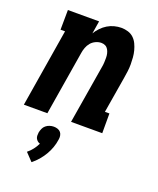

<svg xmlns="http://www.w3.org/2000/svg" viewBox="-145 -615 790 960"><g transform="rotate(20 250.0 -135.5)"><path d="M6 0 74 -415H50L51 -520H217L206 -452Q216 -469 230 -483.5Q244 -498 260.5 -508Q277 -518 296 -523Q315 -528 333 -528Q352 -528 369.5 -522.5Q387 -517 399.5 -505Q412 -493 419.5 -477Q427 -461 431.5 -444Q436 -427 437.5 -408.5Q439 -390 439 -371.5Q439 -353 436.5 -334Q434 -315 431 -297L399 -105H423V0H257L309 -314Q311 -325 311.5 -337Q312 -349 312 -360.5Q312 -372 309.5 -383Q307 -394 301.5 -403.5Q296 -413 286.5 -418Q277 -423 265 -423Q250 -423 235 -416Q220 -409 210 -397Q200 -385 194.5 -370Q189 -355 187 -341L131 0ZM140 257 101 216Q116 204 128 188.5Q140 173 148 156Q141 154 135 149Q129 144 125.5 137Q122 130 122 122Q122 114 123 105Q125 95 129.5 84.5Q134 74 143 66.5Q152 59 163 55.5Q174 52 185 52Q196 52 206 55.5Q216 59 222 66.5Q228 74 229.5 84.5Q231 95 229 105Q226 127 218.5 148Q211 169 199.5 188.5Q188 208 173 225.5Q158 243 140 257Z"/></g></svg>

Font: Iosevka Curly Slab Extrabold
Style: Italic
Weight: 800
Italic angle: -9°
Monospace: yes
Designer: Belleve Invis
Foundry: Belleve Invis
Version: Version 22.1.2; ttfautohint (v1.8.4)